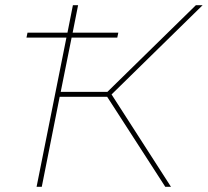

<svg xmlns="http://www.w3.org/2000/svg" viewBox="-20 -720 801 740"><path d="M82 -575 86 -594H240L261 -700H281L260 -594H436L432 -575H256L214 -366H394L735 -700H761L410 -356L639 0H617L393 -347H210L141 0H121L236 -575Z"/></svg>

Font: Montserrat Thin
Style: Italic
Weight: 100
Italic angle: -11.3°
Designer: Julieta Ulanovsky
Foundry: Julieta Ulanovsky
Version: Version 9.000; ttfautohint (v1.8.4.7-5d5b)